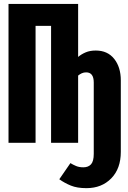

<svg xmlns="http://www.w3.org/2000/svg" viewBox="-20 -731 655 983"><path d="M241.5 0V-598.5H162.1V0H23.6V-710.8H380V-439.5Q396.9 -453.8 419 -463.1Q441 -472.3 470.3 -472.3Q530.8 -472.3 564.6 -429.7Q598.5 -387.2 598.5 -319.5V46.7Q598.5 132.3 549.5 182.3Q500.5 232.3 422.6 232.3Q374.9 232.3 342.8 219.2Q310.8 206.2 283.6 186.7L340.5 104.1Q353.8 112.3 369.7 119Q385.6 125.6 406.7 125.6Q432.3 125.6 446.2 110Q460 94.4 460 56.9V-308.7Q460 -360.5 421 -360.5Q408.7 -360.5 398.7 -355.9Q388.7 -351.3 380 -344.1V0Z"/></svg>

Font: FiraCode Nerd Font Mono
Style: Bold
Weight: 700
Monospace: yes
Designer: Carrois Corporate, Edenspiekermann AG, Nikita Prokopov
Foundry: Carrois Corporate, Edenspiekermann AG, Nikita Prokopov
Version: Version 6.002;Nerd Fonts 3.3.0